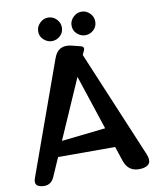

<svg xmlns="http://www.w3.org/2000/svg" viewBox="-102 -1047 932 1133"><g transform="rotate(-10 363.5 -480.5)"><path d="M522 -147H180L131 -35Q110 13 58 6Q6 0 24 -49L267 -725Q294 -800 372 -781L424 -768Q450 -762 439 -739L428 -715L698 -72Q727 -1 652 6Q575 13 551 -60ZM219 -237 483 -266 375 -593ZM264 -827Q237 -827 215 -847Q193 -866 193 -897Q193 -926 215 -947Q236 -968 264 -968Q293 -968 314 -947Q335 -926 335 -897Q335 -867 314 -847Q292 -827 264 -827ZM464 -827Q437 -827 415 -847Q393 -866 393 -897Q393 -926 415 -947Q436 -968 464 -968Q493 -968 514 -947Q535 -926 535 -897Q535 -867 514 -847Q492 -827 464 -827Z"/></g></svg>

Font: MaokenZhuyuanTi
Style: Regular
Weight: 400
Designer: Fontworks Inc & LongZhuTi team: ZERO子、时光羊、荆南、频凡、刘鹏、Little White Dog、帆影Magmeta、奈白不弍、白日月球、ChaoTawei、雨三（排名不分先后）
Version: Version 1.000; 20230222